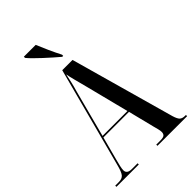

<svg xmlns="http://www.w3.org/2000/svg" viewBox="-270 -1033 1135 1135"><g transform="rotate(-45 297.0 -465.5)"><path d="M3 0H190V-10H142Q101 -10 101 -40Q101 -52 105.5 -72Q110 -92 116 -114L155 -261H369L410 -97Q414 -82 418 -66.5Q422 -51 422 -40Q422 -26 414 -18Q406 -10 380 -10H346V0H594V-10H587Q564 -10 553 -20.5Q542 -31 533 -61L350 -714H264L98 -87Q86 -40 73 -25Q60 -10 33 -10H3ZM158 -271 235 -564Q245 -598 250.5 -622Q256 -646 263 -680Q268 -654 276 -623.5Q284 -593 298 -539L366 -271ZM320 -770H328V-780Q309 -817 291 -857Q273 -897 259 -931H160V-921Q181 -895 232 -848Q283 -801 320 -770Z"/></g></svg>

Font: Noto Serif Display Condensed Semi
Style: Regular
Weight: 600
Width: 3
Designer: Monotype Design Team
Foundry: Monotype Imaging Inc.
Version: Version 1.900